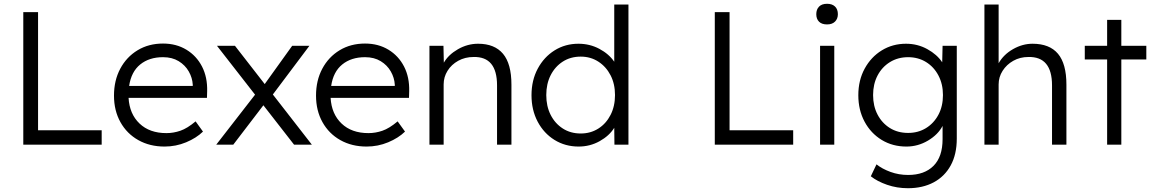

<svg xmlns="http://www.w3.org/2000/svg" viewBox="-20 -764 6093 1014"><path d="M103 0V-700H181V-76H517V0Z M849 10Q771 10 710.5 -24Q650 -58 616 -119Q582 -180 582 -259Q582 -339 615 -401Q648 -463 706.5 -498.5Q765 -534 841 -534Q911 -534 964.5 -501.5Q1018 -469 1047 -412.5Q1076 -356 1074 -282L1073 -247H659Q664 -162 717 -111.5Q770 -61 859 -61Q896 -61 932.5 -73.5Q969 -86 1013 -123L1052 -69Q1017 -35 963 -12.5Q909 10 849 10ZM841 -462Q768 -462 720.5 -423.5Q673 -385 662 -310H998V-317Q996 -353 977 -386.5Q958 -420 923.5 -441Q889 -462 841 -462Z M1122 0 1327 -264 1126 -522H1221L1378 -320L1523 -522H1614L1421 -265L1627 0H1533L1371 -208L1212 0Z M1916 10Q1838 10 1777.5 -24Q1717 -58 1683 -119Q1649 -180 1649 -259Q1649 -339 1682 -401Q1715 -463 1773.5 -498.5Q1832 -534 1908 -534Q1978 -534 2031.5 -501.5Q2085 -469 2114 -412.5Q2143 -356 2141 -282L2140 -247H1726Q1731 -162 1784 -111.5Q1837 -61 1926 -61Q1963 -61 1999.5 -73.5Q2036 -86 2080 -123L2119 -69Q2084 -35 2030 -12.5Q1976 10 1916 10ZM1908 -462Q1835 -462 1787.5 -423.5Q1740 -385 1729 -310H2065V-317Q2063 -353 2044 -386.5Q2025 -420 1990.5 -441Q1956 -462 1908 -462Z M2248 0V-522H2322L2324 -433Q2348 -475 2398.5 -504Q2449 -533 2505 -533Q2592 -533 2636.5 -480Q2681 -427 2681 -317V0H2605V-313Q2605 -466 2481 -463Q2436 -463 2400 -443Q2364 -423 2343.5 -390Q2323 -357 2323 -318V0Z M3036 10Q2965 10 2908.5 -25Q2852 -60 2819.5 -121.5Q2787 -183 2787 -261Q2787 -340 2820 -401.5Q2853 -463 2909 -498Q2965 -533 3035 -533Q3095 -533 3145.5 -506Q3196 -479 3224 -438V-740H3299V0H3225L3224 -89Q3198 -47 3147 -18.5Q3096 10 3036 10ZM3047 -59Q3099 -59 3140 -85Q3181 -111 3204.5 -157Q3228 -203 3228 -262Q3228 -321 3204.5 -366.5Q3181 -412 3140 -438.5Q3099 -465 3047 -465Q2993 -465 2952 -438.5Q2911 -412 2888 -366.5Q2865 -321 2865 -262Q2865 -203 2888 -157.5Q2911 -112 2952 -85.5Q2993 -59 3047 -59Z M3755 0V-700H3833V-76H4169V0Z M4348 -635Q4320 -635 4305.5 -649.5Q4291 -664 4291 -689Q4291 -714 4305.5 -729Q4320 -744 4348 -744Q4375 -744 4390 -729.5Q4405 -715 4405 -689Q4405 -665 4390 -650Q4375 -635 4348 -635ZM4311 0V-522H4386V0Z M4775 230Q4717 230 4665 212Q4613 194 4579 167L4609 104Q4639 128 4683 144Q4727 160 4776 160Q4862 160 4910 112Q4958 64 4958 -29V-99Q4934 -53 4881 -21.5Q4828 10 4767 10Q4694 10 4636.5 -25Q4579 -60 4546 -121.5Q4513 -183 4513 -261Q4513 -340 4546.5 -401.5Q4580 -463 4637 -498Q4694 -533 4765 -533Q4826 -533 4877.5 -504.5Q4929 -476 4956 -435L4958 -522H5033V-32Q5033 51 5001 109.5Q4969 168 4911 199Q4853 230 4775 230ZM4776 -62Q4829 -62 4870.5 -87.5Q4912 -113 4936 -158Q4960 -203 4960 -262Q4960 -320 4936 -365.5Q4912 -411 4870.5 -436.5Q4829 -462 4776 -462Q4722 -462 4680 -436Q4638 -410 4614.5 -365Q4591 -320 4591 -262Q4591 -204 4614.5 -159Q4638 -114 4679.5 -88Q4721 -62 4776 -62Z M5179 0V-740H5254V-430Q5280 -476 5330 -504.5Q5380 -533 5433 -533Q5523 -533 5567.5 -480Q5612 -427 5612 -317V0H5536V-313Q5536 -466 5411 -463Q5367 -463 5331.5 -443Q5296 -423 5275 -390Q5254 -357 5254 -318V0Z M5827 0V-450H5709V-522H5827V-659H5902V-522H6034V-450H5902V0Z"/></svg>

Font: Lexend Light
Style: Regular
Weight: 300
Designer: Bonnie Shaver-Troup, Thomas Jockin
Foundry: Lexend
Version: Version 1.007; ttfautohint (v1.8.3)